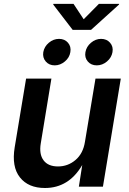

<svg xmlns="http://www.w3.org/2000/svg" viewBox="-20 -943 652 970"><path d="M207 6.8Q123 6.8 80.6 -46.9Q38.1 -100.6 54.2 -198.7L111.8 -545.9H239.7L186 -218.8Q176.8 -164.1 200 -133.1Q223.1 -102.1 272.9 -102.1Q323.2 -102.1 361.6 -134.8Q399.9 -167.5 409.2 -226.6L462.4 -545.9H590.3L500 0H378.4L395.5 -109.4Q327.6 6.8 207 6.8ZM351.6 -923.3 402.8 -845.7 479.5 -923.3H582L581.1 -919.9L439.9 -792H347.2L249 -919.9L249.5 -923.3ZM468.8 -612.8Q440.4 -612.8 423.6 -632.3Q406.7 -651.9 411.6 -679.7Q416.5 -707.5 439.7 -727.1Q462.9 -746.6 490.7 -746.6Q519 -746.6 536.1 -727.1Q553.2 -707.5 548.3 -679.7Q543.5 -651.9 520.3 -632.3Q497.1 -612.8 468.8 -612.8ZM256.3 -612.8Q228 -612.8 211.2 -632.3Q194.3 -651.9 198.7 -679.7Q203.6 -707.5 226.8 -727.1Q250 -746.6 278.3 -746.6Q306.6 -746.6 323.5 -727.1Q340.3 -707.5 335.4 -679.7Q331.1 -651.9 307.6 -632.3Q284.2 -612.8 256.3 -612.8Z"/></svg>

Font: Inter Semi Bold
Style: Italic
Weight: 600
Italic angle: -9.39999°
Designer: Rasmus Andersson
Foundry: rsms
Version: Version 4.000;git-3c8e0fc